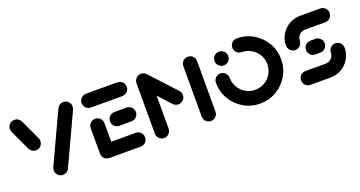

<svg xmlns="http://www.w3.org/2000/svg" viewBox="-35 -986 2730 1455"><g transform="rotate(-20 1329.5 -259.0)"><path d="M218.5 -300.4Q218.5 -285.2 211.1 -272.4Q203.7 -259.6 190.9 -252.2Q178.1 -244.8 163 -244.8Q146.7 -244.8 133.3 -253.3Q120 -261.9 113 -275.9L37.4 -438.1Q31.5 -450 31.5 -463Q31.5 -478.1 38.9 -490.9Q46.3 -503.7 59.1 -511.1Q71.9 -518.5 87 -518.5Q103.3 -518.5 116.7 -510Q130 -501.5 137 -487.4L212.6 -325.2Q218.5 -313.3 218.5 -300.4ZM292.2 0Q277 0 264.3 -7.6Q251.5 -15.2 244.1 -28Q236.7 -40.7 236.7 -55.6Q236.7 -69.3 242.2 -80.4L431.9 -487.8Q438.9 -501.9 452.4 -510.4Q465.9 -518.9 481.9 -518.9Q497 -518.9 509.8 -511.3Q522.6 -503.7 530 -490.9Q537.4 -478.1 537.4 -463.3Q537.4 -449.6 531.9 -438.5L342.2 -31.1Q335.2 -17 321.7 -8.5Q308.1 0 292.2 0Z M609.6 -51.9V-261.1Q609.6 -276.3 617 -289.1Q624.4 -301.9 637.2 -309.3Q650 -316.7 665.2 -316.7Q680.4 -316.7 693.1 -309.3Q705.9 -301.9 713.3 -289.1Q720.7 -276.3 720.7 -261.1V-51.9ZM973.7 -55.6Q973.7 -40.4 966.3 -27.6Q958.9 -14.8 946.1 -7.4Q933.3 0 918.1 0H665.2Q650 0 637.2 -7.4Q624.4 -14.8 617 -27.6Q609.6 -40.4 609.6 -55.6Q609.6 -70.7 617 -83.5Q624.4 -96.3 637.2 -103.7Q650 -111.1 665.2 -111.1H918.1Q933.3 -111.1 946.1 -103.7Q958.9 -96.3 966.3 -83.5Q973.7 -70.7 973.7 -55.6ZM764.4 -259.3Q764.4 -274.4 771.9 -287.2Q779.3 -300 792 -307.4Q804.8 -314.8 820 -314.8H918.1Q933.3 -314.8 946.1 -307.4Q958.9 -300 966.3 -287.2Q973.7 -274.4 973.7 -259.3Q973.7 -244.1 966.3 -231.3Q958.9 -218.5 946.1 -211.1Q933.3 -203.7 918.1 -203.7H820Q804.8 -203.7 792 -211.1Q779.3 -218.5 771.9 -231.3Q764.4 -244.1 764.4 -259.3ZM609.6 -463Q609.6 -478.1 617 -490.9Q624.4 -503.7 637.2 -511.1Q650 -518.5 665.2 -518.5H918.1Q933.3 -518.5 946.1 -511.1Q958.9 -503.7 966.3 -490.9Q973.7 -478.1 973.7 -463Q973.7 -447.8 966.3 -435Q958.9 -422.2 946.1 -414.8Q933.3 -407.4 918.1 -407.4H665.2Q650 -407.4 637.2 -414.8Q624.4 -422.2 617 -435Q609.6 -447.8 609.6 -463Z M1107.8 -518.5Q1123 -518.5 1135.7 -511.1Q1148.5 -503.7 1155.9 -490.9Q1163.3 -478.1 1163.3 -463V-55.6Q1163.3 -40.4 1155.9 -27.6Q1148.5 -14.8 1135.7 -7.4Q1123 0 1107.8 0Q1092.6 0 1079.8 -7.4Q1067 -14.8 1059.6 -27.6Q1052.2 -40.4 1052.2 -55.6V-463Q1052.2 -478.1 1059.6 -490.9Q1067 -503.7 1079.8 -511.1Q1092.6 -518.5 1107.8 -518.5ZM1352.2 -258.5Q1352.2 -243.3 1344.8 -230.6Q1337.4 -217.8 1324.6 -210.4Q1311.9 -203 1296.7 -203Q1284.8 -203 1274.3 -207.8Q1263.7 -212.6 1255.9 -220.7L1072.2 -420.4Q1065.2 -427.8 1061.1 -437.6Q1057 -447.4 1057 -458.1Q1057 -473.3 1064.6 -486.1Q1072.2 -498.9 1085 -506.3Q1097.8 -513.7 1112.6 -513.7Q1124.4 -513.7 1135 -508.9Q1145.6 -504.1 1153.3 -495.9L1337.4 -296.3Q1352.2 -280.4 1352.2 -258.5ZM1485.6 -518.5Q1500.7 -518.5 1513.5 -511.1Q1526.3 -503.7 1533.7 -490.9Q1541.1 -478.1 1541.1 -463V-55.6Q1541.1 -40.4 1533.7 -27.6Q1526.3 -14.8 1513.5 -7.4Q1500.7 0 1485.6 0Q1470.4 0 1457.6 -7.4Q1444.8 -14.8 1437.4 -27.6Q1430 -40.4 1430 -55.6V-463Q1430 -478.1 1437.4 -490.9Q1444.8 -503.7 1457.6 -511.1Q1470.4 -518.5 1485.6 -518.5Z M1665.2 -418.1Q1665.2 -433.3 1672.6 -446.1Q1680 -458.9 1692.8 -466.3Q1705.6 -473.7 1720.7 -473.7Q1735.9 -473.7 1748.7 -466.3Q1761.5 -458.9 1768.9 -446.1Q1776.3 -433.3 1776.3 -418.1Q1776.3 -403 1768.9 -390.2Q1761.5 -377.4 1748.7 -370Q1735.9 -362.6 1720.7 -362.6Q1705.6 -362.6 1692.8 -370Q1680 -377.4 1672.6 -390.2Q1665.2 -403 1665.2 -418.1ZM1826.3 -466.7Q1826.3 -481.9 1833.7 -494.6Q1841.1 -507.4 1853.9 -514.8Q1866.7 -522.2 1881.9 -522.2Q1953.2 -522.2 2013.7 -486.9Q2074.2 -451.6 2109.5 -391.1Q2144.8 -330.6 2144.8 -259.3Q2144.8 -187.9 2109.5 -127.4Q2074.2 -66.9 2013.7 -31.6Q1953.2 3.7 1881.9 3.7Q1810.5 3.7 1750 -31.6Q1689.5 -66.9 1654.2 -127.4Q1618.9 -187.9 1618.9 -259.3Q1618.9 -274.4 1626.3 -287.2Q1633.7 -300 1646.5 -307.4Q1659.3 -314.8 1674.4 -314.8Q1689.6 -314.8 1702.4 -307.4Q1715.2 -300 1722.6 -287.2Q1730 -274.4 1730 -259.3Q1730 -217.9 1750.4 -183.1Q1770.9 -148.3 1805.7 -127.8Q1840.6 -107.4 1881.9 -107.4Q1923.3 -107.4 1958.1 -127.8Q1992.9 -148.3 2013.3 -183.1Q2033.7 -218 2033.7 -259.3Q2033.7 -300.7 2013.3 -335.5Q1992.9 -370.3 1958 -390.7Q1923.2 -411.1 1881.9 -411.1Q1866.7 -411.1 1853.9 -418.5Q1841.1 -425.9 1833.7 -438.7Q1826.3 -451.5 1826.3 -466.7Z M2571.1 -231.9Q2586.3 -231.9 2599.1 -224.4Q2611.9 -217 2619.3 -204.3Q2626.7 -191.5 2626.7 -176.3Q2626.7 -128.5 2603 -88Q2579.3 -47.4 2538.7 -23.7Q2498.1 0 2450 0H2286.7Q2271.5 0 2258.7 -7.4Q2245.9 -14.8 2238.5 -27.6Q2231.1 -40.4 2231.1 -55.6Q2231.1 -70.7 2238.5 -83.5Q2245.9 -96.3 2258.7 -103.7Q2271.5 -111.1 2286.7 -111.1H2450Q2467.8 -111.1 2482.8 -119.8Q2497.8 -128.5 2506.7 -143.5Q2515.6 -158.5 2515.6 -176.3Q2515.6 -191.5 2523 -204.3Q2530.4 -217 2543.1 -224.4Q2555.9 -231.9 2571.1 -231.9ZM2496.3 -259.3Q2496.3 -244.1 2488.9 -231.3Q2481.5 -218.5 2468.7 -211.1Q2455.9 -203.7 2440.7 -203.7H2400.4Q2385.2 -203.7 2372.4 -211.1Q2359.6 -218.5 2352.2 -231.3Q2344.8 -244.1 2344.8 -259.3Q2344.8 -274.4 2352.2 -287.2Q2359.6 -300 2372.4 -307.4Q2385.2 -314.8 2400.4 -314.8H2440.7Q2455.9 -314.8 2468.7 -307.4Q2481.5 -300 2488.9 -287.2Q2496.3 -274.4 2496.3 -259.3ZM2270 -286.7Q2254.8 -286.7 2242 -294.1Q2229.3 -301.5 2221.9 -314.3Q2214.4 -327 2214.4 -342.2Q2214.4 -390 2238.1 -430.6Q2261.9 -471.1 2302.4 -494.8Q2343 -518.5 2391.1 -518.5H2554.4Q2569.6 -518.5 2582.4 -511.1Q2595.2 -503.7 2602.6 -490.9Q2610 -478.1 2610 -463Q2610 -447.8 2602.6 -435Q2595.2 -422.2 2582.4 -414.8Q2569.6 -407.4 2554.4 -407.4H2391.1Q2373.3 -407.4 2358.3 -398.7Q2343.3 -390 2334.4 -375Q2325.6 -360 2325.6 -342.2Q2325.6 -327 2318.1 -314.3Q2310.7 -301.5 2298 -294.1Q2285.2 -286.7 2270 -286.7Z"/></g></svg>

Font: 26F Galaxy Sans
Style: Regular
Weight: 400
Designer: C₂₉H₂₅N₃O₅
Version: Version 1.100;FEAKit 1.0